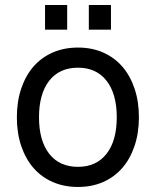

<svg xmlns="http://www.w3.org/2000/svg" viewBox="-20 -731 619 763"><path d="M290 12Q235 12 190 -7.5Q145 -27 113.5 -63Q82 -99 64.5 -150.5Q47 -202 47 -265Q47 -328 64.5 -379.5Q82 -431 113.5 -467Q145 -503 190 -522.5Q235 -542 290 -542Q345 -542 389.5 -522.5Q434 -503 465.5 -467Q497 -431 514.5 -379.5Q532 -328 532 -265Q532 -202 514.5 -150.5Q497 -99 465.5 -63Q434 -27 389.5 -7.5Q345 12 290 12ZM290 -68Q363 -68 403.5 -120Q444 -172 444 -265Q444 -358 403.5 -410Q363 -462 290 -462Q216 -462 175.5 -410Q135 -358 135 -265Q135 -172 175.5 -120Q216 -68 290 -68ZM159 -613V-711H247V-613ZM333 -613V-711H421V-613Z"/></svg>

Font: Geist
Style: Regular
Weight: 400
Designer: Basement.studio, Andrés Briganti, Mateo Zaragoza
Foundry: Basement.studio, Vercel, Andrés Briganti, Guido Ferreyra, Mateo Zaragoza
Version: Version 1.401